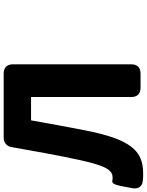

<svg xmlns="http://www.w3.org/2000/svg" viewBox="98 -848 799 1045"><g transform="rotate(-90 497.5 -325.5)"><path d="M78 54C201 54 263 -16 312 -269C330 -363 347 -454 365 -556H492V-10C492 22 510 40 542 40H620C652 40 670 22 670 -10V-655C670 -687 652 -705 620 -705H273C243 -705 224 -690 219 -660C197 -535 175 -410 148 -287C114 -130 87 -112 51 -112C45 -112 39 -113 34 -114C23 -116 14 -100 8 -69L-4 -6C-10 26 3 49 35 52C47 54 61 54 78 54Z"/></g></svg>

Font: コーポレート・ロゴ（ラウンド）ver3 Bold
Style: Regular
Weight: 700
Designer: [KANA_main] LOGOTYPE.JP [Source Han Sans] Ryoko NISHIZUKA 西塚涼子 (kana, bopomofo & ideographs); Paul D. Hunt (Latin, Greek
Version: Version 12.001;FEAKit 1.0